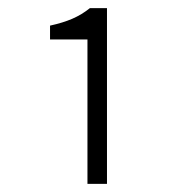

<svg xmlns="http://www.w3.org/2000/svg" viewBox="-20 -899 443 472"><path d="M195 -447V-802H103V-836Q135 -843 158 -853Q181 -863 201 -879H243V-447Z"/></svg>

Font: Noto Sans SC Thin Light
Style: Regular
Weight: 300
Version: Version 2.004-H2;hotconv 1.0.118;makeotfexe 2.5.65603